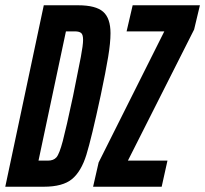

<svg xmlns="http://www.w3.org/2000/svg" viewBox="-30 -708 778 728"><path d="M136 -688H266Q333 -688 361 -663.5Q389 -639 389 -582Q389 -546 380 -491.5Q371 -437 352 -347Q317 -184 297.5 -121Q278 -58 243 -29Q208 0 136 0H-10ZM247 -344Q268 -447 276.5 -492Q285 -537 285 -557Q285 -577 277.5 -583Q270 -589 254 -589H220L116 -99H152Q173 -99 184 -111.5Q195 -124 208 -173Q221 -222 247 -344ZM323 0 344 -92 593 -589H450L473 -688H728L706 -596L455 -99H605L583 0Z"/></svg>

Font: Saira Ultra Condensed
Style: Bold Italic
Weight: 700
Width: 1
Italic angle: -12°
Designer: Hector Gatti with collaboration of the Omnibus-Type team
Foundry: Omnibus-Type
Version: Version 1.001; ttfautohint (v1.8)